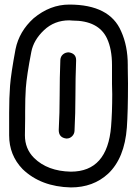

<svg xmlns="http://www.w3.org/2000/svg" viewBox="-20 -820 600 840"><path d="M290 0Q159 -3 79 -80Q20 -141 20 -228V-327Q20 -392 24 -445Q28 -498 48 -605Q64 -683 127 -740Q199 -800 283 -800Q460 -800 510 -683Q539 -619 539 -536V-524Q539 -486 540 -455V-454Q540 -332 535 -262Q525 -128 453 -60Q388 0 290 0ZM290 -69Q450 -69 466 -267Q471 -328 471 -408L470 -453V-535Q470 -605 448 -652Q411 -730 297 -730L283 -731Q218 -731 172.5 -688Q127 -645 117 -593Q97 -490 93 -435Q90 -392 90 -331V-300L89 -228Q89 -169 129 -129Q188 -71 290 -69ZM272 -214H270Q237 -218 237 -251Q241 -327 241 -403Q241 -479 244 -558Q245 -573 255.5 -582Q266 -591 281 -591Q313 -586 313 -557V-554Q310 -478 310 -402Q310 -326 306 -247Q305 -233 295 -223.5Q285 -214 272 -214Z"/></svg>

Font: Bubblez Graffiti
Style: Regular
Weight: 400
Designer: GGBotNet
Foundry: GGBotNet
Version: 1.00